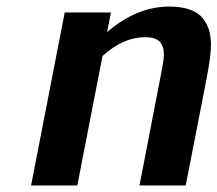

<svg xmlns="http://www.w3.org/2000/svg" viewBox="-20 -568 666 588"><path d="M475.1 -351.1Q481.9 -385.3 481.9 -401.4Q481.9 -426.3 469.2 -440.2Q456.5 -454.1 424.3 -454.1Q357.4 -454.1 293.9 -396.5L216.8 0H75.2L178.2 -529.8H319.8L308.1 -469.7Q398.9 -547.9 498.5 -547.9Q535.6 -547.9 561.5 -538.6Q587.4 -529.3 601.1 -512Q614.7 -494.6 620.4 -474.9Q626 -455.1 626 -429.7Q626 -396.5 612.8 -328.1L548.8 0H407.2Z"/></svg>

Font: Aurulent Sans
Style: BoldItalic
Weight: 700
Italic angle: -11°
Version: Version 2007.05.04